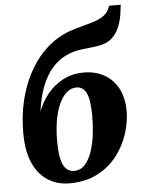

<svg xmlns="http://www.w3.org/2000/svg" viewBox="-59 -909 727 969"><g transform="rotate(-5 305.0 -424.0)"><path d="M589.5 -862 583 -811Q576.5 -774 563 -744.2Q549.5 -714.5 526.8 -694.5Q504 -674.5 469 -667Q458.5 -665 446.2 -663.2Q434 -661.5 421 -660Q404.5 -658 383 -655.8Q361.5 -653.5 337.5 -647.8Q313.5 -642 290 -630Q254 -612.5 223 -577.5Q192 -542.5 170.5 -488.8Q149 -435 139 -360Q156.5 -407.5 189.2 -448Q222 -488.5 268.8 -513Q315.5 -537.5 374 -537.5Q430.5 -537.5 475.5 -513Q520.5 -488.5 546.5 -440.8Q572.5 -393 572.5 -325Q572.5 -269.5 553.5 -210.5Q534.5 -151.5 495.5 -100.5Q456.5 -49.5 395.8 -18Q335 13.5 252.5 13.5Q209.5 13.5 171.8 -2.5Q134 -18.5 105 -51.2Q76 -84 59.5 -135.5Q43 -187 43 -258.5Q43 -348.5 61.2 -423.2Q79.5 -498 110.2 -556.5Q141 -615 180.2 -657Q219.5 -699 261.5 -723Q294 -742.5 326.8 -753.5Q359.5 -764.5 390 -772.2Q420.5 -780 446.8 -788.5Q473 -797 493 -810Q513 -823 524 -845.5L530.5 -862ZM330.5 -465.5Q301.5 -465.5 278.8 -444.8Q256 -424 240.2 -387.2Q224.5 -350.5 216.8 -301.5Q209 -252.5 210 -195.5Q210.5 -145.5 218 -112.8Q225.5 -80 241.5 -63.5Q257.5 -47 282.5 -47Q315.5 -47 338 -72.2Q360.5 -97.5 374 -139Q387.5 -180.5 392.8 -229.5Q398 -278.5 397.5 -325.5Q396 -403 379.2 -434.2Q362.5 -465.5 330.5 -465.5Z"/></g></svg>

Font: Merriweather 24pt Black
Style: Italic
Weight: 900
Italic angle: -7.8°
Designer: Eben Sorkin
Foundry: Eben Sorkin
Version: Version 2.101